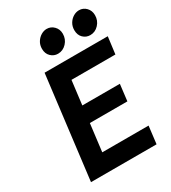

<svg xmlns="http://www.w3.org/2000/svg" viewBox="-225 -1068 1055 1183"><g transform="rotate(-30 302.0 -477.0)"><path d="M65.5 0 155 -727H604.5L589 -606H276.5L255.5 -436H522.5L508.5 -319H241.5L217.5 -124.5H547L532 0ZM286 -786.5Q257 -786.5 235.8 -807Q214.5 -827.5 214.5 -862Q214.5 -889.5 227.5 -910.2Q240.5 -931 260.2 -942.8Q280 -954.5 300.5 -954.5Q330 -954.5 351.2 -933Q372.5 -911.5 372.5 -879Q372.5 -841 347 -813.8Q321.5 -786.5 286 -786.5ZM515.5 -786.5Q486.5 -786.5 465.5 -806.8Q444.5 -827 444.5 -862Q444.5 -889 457.2 -910Q470 -931 489.8 -942.8Q509.5 -954.5 530.5 -954.5Q560 -954.5 580.8 -933Q601.5 -911.5 601.5 -879Q601.5 -841 576.2 -813.8Q551 -786.5 515.5 -786.5Z"/></g></svg>

Font: Spline Sans Mono SemiBold
Style: Italic
Weight: 600
Italic angle: -4°
Monospace: yes
Version: Version 1.004